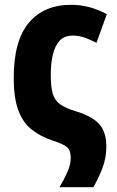

<svg xmlns="http://www.w3.org/2000/svg" viewBox="-20 -580 488 798"><path d="M227 198Q245 169 259.5 136.5Q274 104 274 77Q274 46 259.5 32.5Q245 19 201 5Q147 -13 110.5 -42.5Q74 -72 55.5 -123.5Q37 -175 37 -256Q37 -411 100 -485.5Q163 -560 275 -560Q314 -560 350.5 -550.5Q387 -541 424 -521L381 -402Q356 -415 332.5 -423.5Q309 -432 282 -432Q247 -432 227.5 -410.5Q208 -389 199.5 -352Q191 -315 191 -270Q191 -220 199 -191.5Q207 -163 230 -146.5Q253 -130 297 -117Q365 -96 393.5 -63Q422 -30 422 29Q422 77 405 120.5Q388 164 368 198Z"/></svg>

Font: Noto Sans Condensed ExtraBold
Style: Regular
Weight: 800
Width: 3
Designer: Monotype Design Team
Foundry: Monotype Imaging Inc.
Version: Version 2.013; ttfautohint (v1.8.4.7-5d5b)